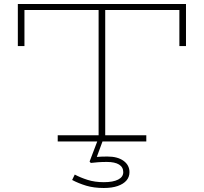

<svg xmlns="http://www.w3.org/2000/svg" viewBox="-20 -706 1017 958"><path d="M69 -476V-686H908V-476H875V-656H102V-476ZM268 0V-31H710V0ZM472 -18V-669H505V-18ZM498 232Q448 232 410 220.5Q372 209 340 192L353 165Q381 180 417 191.5Q453 203 498 203Q544 203 569.5 190Q595 177 595 153Q595 128 574 115Q553 102 513 102Q488 102 469 103.5Q450 105 433 107L427 100L472 -18H498L463 77Q475 76 487.5 75.5Q500 75 516 75Q567 75 596.5 96.5Q626 118 626 153Q626 177 611 194.5Q596 212 567.5 222Q539 232 498 232Z"/></svg>

Font: BioRhyme SemiExpanded ExtraLight
Style: Regular
Weight: 250
Width: 6
Designer: Aoife Mooney
Foundry: Aoife Mooney Type
Version: Version 1.600;gftools[0.9.33]